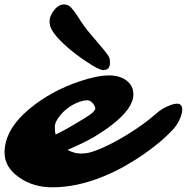

<svg xmlns="http://www.w3.org/2000/svg" viewBox="-110 -819 829 852"><path d="M355 -508.8Q338.9 -503.9 296.4 -530.8Q253.9 -557.6 225.6 -579.3Q197.3 -601.1 172.9 -624Q117.7 -675.8 111.3 -709Q106 -733.4 118.7 -756.3Q142.6 -799.3 173.8 -799.3Q193.4 -799.3 205.3 -785.6Q217.3 -772 228.5 -755.9L251.5 -720.7Q263.7 -702.1 279.3 -682.6L342.8 -607.4Q374.5 -570.3 376.2 -559.8Q377.9 -549.3 377.9 -540.5Q377.9 -511.2 355 -508.8ZM675.3 -358.9Q698.7 -358.9 698.7 -332.5Q698.7 -314.9 686.8 -288.3Q674.8 -261.7 652.3 -238.5Q629.9 -215.3 600.8 -190.4Q571.8 -165.5 533 -138.2Q494.1 -110.8 447.3 -84Q400.4 -57.1 347.7 -35.6Q231 12.2 121.6 12.2Q38.1 12.2 -24.4 -31.2Q-89.8 -76.7 -89.8 -141.6Q-89.8 -243.7 20 -335.4Q114.7 -414.6 243.2 -458Q321.3 -484.4 375.5 -484.4Q419.4 -484.4 449.7 -462.9Q481.9 -439.5 481.9 -399.9Q481.9 -337.9 383.8 -262.7Q368.2 -250.5 355.5 -242.2L337.9 -230.5Q289.1 -196.3 189.5 -153.8Q220.2 -137.7 246.8 -137.7Q273.4 -137.7 294.7 -144Q315.9 -150.4 342.8 -162.1Q369.6 -173.8 400.1 -190.2Q430.7 -206.5 461.9 -226.1Q531.7 -269.5 583 -314.9Q609.9 -339.8 651.4 -354.5Q665 -358.9 675.3 -358.9ZM136.7 -221.7 163.6 -235.4Q176.8 -242.2 187 -248Q285.6 -304.7 299.3 -317.9Q313 -331.1 313 -336.2Q313 -341.3 310.1 -348.1Q307.1 -355 302.2 -360.4Q290.5 -374 277.3 -374Q264.2 -374 248.3 -369.1Q232.4 -364.3 216.3 -355.7Q200.2 -347.2 185.3 -335.2Q170.4 -323.2 159.2 -309.6Q133.3 -278.8 133.3 -256.3Q133.3 -233.9 136.7 -221.7Z"/></svg>

Font: Sarina
Style: Regular
Weight: 400
Designer: James Grieshaber
Foundry: James Grieshaber
Version: Version 1.001